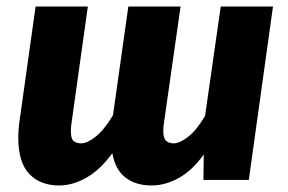

<svg xmlns="http://www.w3.org/2000/svg" viewBox="-20 -551 882 588"><path d="M533 -531 483 -181Q480 -163 480 -151Q480 -128 488.5 -120Q497 -112 512 -112Q530 -112 556 -132Q582 -152 608 -196L656 -531H816L742 0H603L604 -78Q570 -30 528.5 -6.5Q487 17 444 17Q396 17 364.5 -7Q333 -31 324 -82Q289 -33 246.5 -8Q204 17 161 17Q103 17 69.5 -18.5Q36 -54 36 -129Q36 -141 37 -154.5Q38 -168 40 -182L89 -531H249L200 -181Q197 -163 197 -150Q197 -127 205 -119.5Q213 -112 229 -112Q247 -112 273 -132.5Q299 -153 326 -198L373 -531Z"/></svg>

Font: Szlgxwxxxixliatcpuztgldltzi
Style: Regular
Weight: 700
Italic angle: -8°
Designer: Carrois Corporate & Edenspiekermann
Foundry: Carrois Corporate GbR & Edenspiekermann AG
Version: Version 2.001